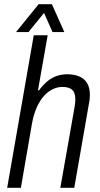

<svg xmlns="http://www.w3.org/2000/svg" viewBox="-20 -890 472 910"><path d="M14 0 140 -723H206L160 -462H165Q185 -489 206 -506Q227 -523 250.5 -530.5Q274 -538 298 -538Q331 -538 355 -528Q379 -518 392.5 -496.5Q406 -475 406 -440Q406 -429 404.5 -416.5Q403 -404 400 -390L332 0H266L333 -380Q335 -391 336 -400.5Q337 -410 337 -419Q337 -440 330.5 -453Q324 -466 310 -472Q296 -478 275 -478Q253 -478 230.5 -467.5Q208 -457 188.5 -435.5Q169 -414 154.5 -381.5Q140 -349 132 -307L79 0ZM56 -738 163 -870H226L285 -738H229L177 -855H210L115 -738Z"/></svg>

Font: Archivo Condensed Light
Style: Italic
Weight: 300
Width: 3
Italic angle: -10°
Designer: Hector Gatti
Foundry: Omnibus-Type
Version: Version 2.001